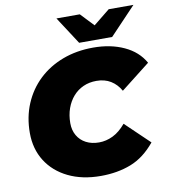

<svg xmlns="http://www.w3.org/2000/svg" viewBox="-98 -1001 975 1100"><g transform="rotate(-10 389.0 -450.5)"><path d="M400 16Q292 16 211 -23.5Q130 -63 85.5 -133.5Q41 -204 41 -297Q41 -389 73.5 -466Q106 -543 165 -599Q224 -655 305 -685.5Q386 -716 483 -716Q584 -716 662 -680Q740 -644 778 -576L608 -443Q586 -482 551 -503.5Q516 -525 468 -525Q426 -525 391.5 -509.5Q357 -494 332 -465.5Q307 -437 293 -398Q279 -359 279 -312Q279 -271 297 -240Q315 -209 347.5 -192Q380 -175 423 -175Q464 -175 503.5 -194Q543 -213 579 -256L718 -123Q654 -45 575.5 -14.5Q497 16 400 16ZM409 -757 305 -917H441L564 -787H448L609 -917H753L601 -757Z"/></g></svg>

Font: Montserrat Thin Black
Style: Italic
Weight: 900
Italic angle: -11.3°
Version: Version 9.000